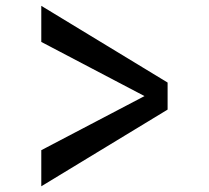

<svg xmlns="http://www.w3.org/2000/svg" viewBox="-20 -739 724 665"><path d="M123 -93.8V-218.8L480.5 -406.2L123 -593.8V-718.8L560.5 -453.1V-359.4Z"/></svg>

Font: Michroma
Style: Regular
Weight: 400
Designer: Vernon Adams
Foundry: Vernon Adams
Version: Version 1.100; ttfautohint (v1.8.4.7-5d5b);gftools[0.9.29]